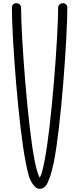

<svg xmlns="http://www.w3.org/2000/svg" viewBox="-20 -1190 500 1212"><path d="M83 -1170C67 -1170 55 -1158 55 -1142C55 -952 97 -388 143 -162C155 -102 163 -56 193 -20C201 -10 213 2 231 2C265 2 279 -30 289 -56C301 -84 309 -120 319 -162C365 -388 405 -952 405 -1142C405 -1158 393 -1170 377 -1170C361 -1170 347 -1158 347 -1142C347 -962 305 -394 261 -174C251 -126 245 -94 231 -68C217 -94 209 -126 199 -174C155 -394 113 -960 113 -1142C113 -1158 99 -1170 83 -1170Z"/></svg>

Font: bauhaus_2017
Style: _regular
Weight: 400
Version: Version 1.0